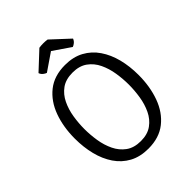

<svg xmlns="http://www.w3.org/2000/svg" viewBox="-247 -1007 1148 1148"><g transform="rotate(-45 326.5 -433.0)"><path d="M138 -342Q138 -293.5 146 -242.5Q154 -191.5 174.8 -148.5Q195.5 -105.5 232.2 -78.8Q269 -52 326.5 -52Q383.5 -52 420.2 -78.8Q457 -105.5 477.5 -148.5Q498 -191.5 506 -242.5Q514 -293.5 514 -342Q514 -390.5 506 -441.2Q498 -492 477.5 -535Q457 -578 420.2 -604.5Q383.5 -631 326.5 -631Q269 -631 232.2 -604.5Q195.5 -578 174.8 -535Q154 -492 146 -441.2Q138 -390.5 138 -342ZM57 -342Q57 -439.5 86.2 -519.8Q115.5 -600 175.2 -647.5Q235 -695 326.5 -695Q395.5 -695 446.2 -667.5Q497 -640 530.2 -591.2Q563.5 -542.5 579.8 -478.8Q596 -415 596 -342Q596 -244 566.8 -163.5Q537.5 -83 477.8 -35.5Q418 12 326.5 12Q257 12 206.2 -15.5Q155.5 -43 122.2 -92Q89 -141 73 -205Q57 -269 57 -342ZM361 -876 472.5 -772.5Q467.5 -759 456.8 -750Q446 -741 436 -738L326.5 -813L217 -738Q207 -741 196 -750Q185 -759 180.5 -772.5L291.5 -876Q307.5 -878.5 326.5 -878.5Q345.5 -878.5 361 -876Z"/></g></svg>

Font: Signika
Style: Regular
Weight: 300
Designer: Anna Giedry
Foundry: Anna Giedry
Version: Version 2.000